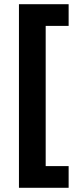

<svg xmlns="http://www.w3.org/2000/svg" viewBox="-20 -734 371 912"><path d="M70 158V-714H306V-611H197V55H306V158Z"/></svg>

Font: Noto Sans Adlam Unjoined New
Style: Bold
Weight: 700
Designer: Mark Jamra, Neil Patel
Foundry: JamraPatel LLC
Version: Version 3.000